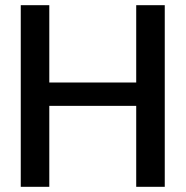

<svg xmlns="http://www.w3.org/2000/svg" viewBox="-20 -720 715 740"><path d="M60 0V-700H170V-402H505V-700H615V0H505V-312H170V0Z"/></svg>

Font: HostGroteskMedium
Style: Regular
Weight: 500
Designer: Doukan Karapınar based on Poppins by Indian Type Foundry, Jonny Pinhorn
Foundry: Element Type
Version: Version 1.001; ttfautohint (v1.8.4.7-5d5b)